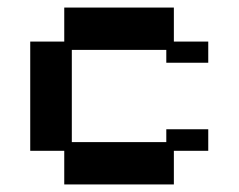

<svg xmlns="http://www.w3.org/2000/svg" viewBox="-20 -476 632 508"><path d="M150 12V-77H60V-366H150V-456H440V-366H531V-310H420V-344H170V-100H420V-134H531V-77H440V12Z"/></svg>

Font: Pixelify Sans Medium
Style: Regular
Weight: 500
Designer: Stefie Justprince
Foundry: Typecalism Foundryline
Version: Version 1.000;February 13, 2025;FontCreator 15.0.0.3015 64-b